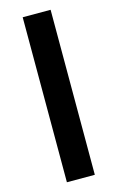

<svg xmlns="http://www.w3.org/2000/svg" viewBox="-128 -892 577 944"><g transform="rotate(-15 161.0 -420.0)"><path d="M231.9 -839.8V0H89.8V-839.8Z"/></g></svg>

Font: Sinkin Sans 600 SemiBold
Style: Regular
Weight: 600
Designer: Keith Bates
Foundry: K-Type
Version: Sinkin Sans (version 1.0)  by Keith Bates   •   © 2014   www